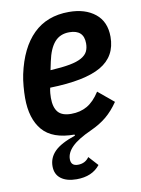

<svg xmlns="http://www.w3.org/2000/svg" viewBox="-84 -592 633 861"><g transform="rotate(-10 232.0 -161.5)"><path d="M195 211Q150 211 124 191.5Q98 172 98 135Q98 96 126.5 67.5Q155 39 221 17L220 12Q120 12 75 -40.5Q30 -93 30 -188Q30 -212 32.5 -241Q35 -270 40 -294Q65 -411 127.5 -472.5Q190 -534 290 -534Q364 -534 409.5 -497.5Q455 -461 455 -392Q455 -303 381.5 -260.5Q308 -218 149 -214Q146 -202 145 -189.5Q144 -177 144 -168Q144 -125 162 -103.5Q180 -82 222 -82Q263 -82 294.5 -100Q326 -118 353 -160L424 -101Q398 -63 368 -38Q338 -13 296 6Q234 34 207 61Q180 88 180 117Q180 148 212 148Q245 148 263 122L302 165Q266 211 195 211ZM276 -444Q234 -444 209 -415.5Q184 -387 172 -329L164 -291Q218 -294 252.5 -300.5Q287 -307 307 -318.5Q327 -330 334.5 -345.5Q342 -361 342 -382Q342 -444 276 -444Z"/></g></svg>

Font: IBM Plex Sans Condensed SemiBold
Style: Italic
Weight: 600
Width: 3
Italic angle: -11°
Designer: Mike Abbink, Paul van der Laan, Pieter van Rosmalen
Foundry: Bold Monday
Version: Version 1.3